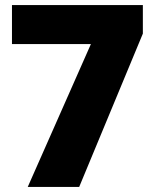

<svg xmlns="http://www.w3.org/2000/svg" viewBox="-20 -734 612 754"><path d="M89 0H291L541 -602V-714H27V-561H337Z"/></svg>

Font: Noto Sans Tamil Black
Style: Regular
Weight: 900
Designer: Jelle Bosma - Monotype Design Team
Foundry: Monotype Imaging Inc.
Version: Version 2.004